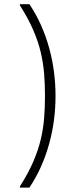

<svg xmlns="http://www.w3.org/2000/svg" viewBox="-20 -791 385 898"><path d="M73.2 86.4V80.6Q111.8 20 135.3 -34.2Q158.7 -88.4 170.7 -139.2Q182.6 -189.9 186.5 -240.2Q190.4 -290.5 190.4 -342.3Q190.4 -394.5 186.5 -444.6Q182.6 -494.6 170.7 -545.7Q158.7 -596.7 135.3 -650.9Q111.8 -705.1 73.2 -765.6V-771.5H117.7Q149.4 -723.6 172.4 -671.9Q195.3 -620.1 210.2 -565.7Q225.1 -511.2 232.4 -455.1Q239.7 -398.9 239.7 -342.3Q239.7 -285.6 232.4 -229.7Q225.1 -173.8 210.2 -119.4Q195.3 -64.9 172.4 -13.2Q149.4 38.6 117.7 86.4Z"/></svg>

Font: Comme Thin
Style: Regular
Weight: 250
Version: Version 1.000;gftools[0.9.27]